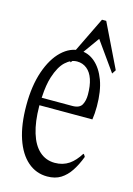

<svg xmlns="http://www.w3.org/2000/svg" viewBox="-116 -819 604 874"><g transform="rotate(15 186.5 -382.0)"><path d="M78.6 -309.6Q78.6 -309.6 78.6 -304.7Q79.1 -232.4 95 -180.4Q110.8 -128.4 141.1 -101.3Q171.4 -74.2 213.4 -74.2Q251.5 -74.2 280.3 -93.8Q306.6 -111.8 329.1 -147.9Q334 -146.5 338.9 -135.7Q324.2 -96.7 304.9 -67.4Q285.6 -38.1 259.5 -21.7Q233.4 -5.4 195.8 -5.4Q143.6 -5.4 104 -39.6Q64.5 -73.7 42.7 -138.4Q21 -203.1 21 -294.7Q21 -386.2 44.4 -454.6Q67.9 -522.9 107.4 -560.3Q147 -597.7 193.4 -597.7Q232.4 -597.7 263.9 -570.6Q295.4 -543.5 314 -493.7Q332.5 -443.8 332.5 -371.6Q332.5 -337.9 328.1 -309.6Q328.1 -309.6 78.6 -309.6ZM95.2 -444.8Q83 -406.7 80.1 -350.6Q80.1 -350.6 79.6 -345.2H223.6Q258.3 -345.2 269 -365.7Q279.3 -384.8 279.3 -412.6Q279.3 -455.1 269.3 -484.9Q259.3 -514.6 239.5 -530.5Q219.7 -546.4 193.4 -546.4Q164.6 -546.4 138.4 -522.2Q112.3 -498 95.2 -444.8ZM263.2 -671.9 165 -534.7 152.8 -553.2 252.9 -759.3H272.9L373 -553.2L360.8 -534.7Z"/></g></svg>

Font: Scarab Serif
Style: Light
Weight: 300
Designer: John Roberts
Foundry: Scarab
Version: 1.0